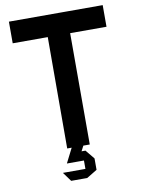

<svg xmlns="http://www.w3.org/2000/svg" viewBox="-96 -777 743 1014"><g transform="rotate(-10 275.5 -270.5)"><path d="M211 0 212 -597 309 -713H332V0ZM24 -597V-713H309L212 -597ZM332 -597V-713H527V-597ZM257 78 272 28H304L344 77V78ZM196 78V77L235 0H297V1L257 78ZM202 172 167 124V123H287V172ZM287 172V78H344V138L288 172Z"/></g></svg>

Font: Foldit Medium
Style: Regular
Weight: 500
Version: Version 1.003